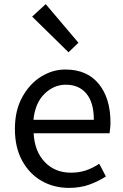

<svg xmlns="http://www.w3.org/2000/svg" viewBox="-20 -892 594 925"><path d="M312 13.2Q239.3 13.2 180.4 -20.5Q121.6 -54.2 86.7 -117.9Q51.8 -181.6 51.8 -271Q51.8 -359.4 86.9 -423.6Q122.1 -487.8 177.5 -522.5Q232.9 -557.1 294.9 -557.1Q399.4 -557.1 455.8 -487.8Q512.2 -418.5 512.2 -301.8Q512.2 -287.1 510.7 -273.9Q509.3 -260.7 507.8 -250H142.1Q146.5 -163.1 195.6 -111.6Q244.6 -60.1 321.8 -60.1Q361.8 -60.1 394.5 -71.3Q427.2 -82.5 458 -103L490.2 -42Q454.6 -18.6 410.6 -2.7Q366.7 13.2 312 13.2ZM141.1 -314.9H432.1Q432.1 -397.5 396.5 -440.7Q360.8 -483.9 296.9 -483.9Q239.3 -483.9 194.3 -439.9Q149.4 -396 141.1 -314.9ZM310.1 -640.1 134.8 -812 200.2 -872.1 357.9 -686Z"/></svg>

Font: Source Han Sans CN
Style: Regular
Weight: 400
Designer: Ryoko NISHIZUKA  (kana, bopomofo & ideographs); Paul D. Hunt (Latin, Greek & Cyrillic); Sandoll Communications , Soo-you
Foundry: Adobe
Version: Version 2.004;hotconv 1.0.118;makeotfexe 2.5.65603